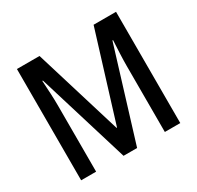

<svg xmlns="http://www.w3.org/2000/svg" viewBox="-153 -891 1095 1067"><g transform="rotate(-30 394.5 -357.0)"><path d="M349 0H436L616 -586H620C617 -527 614 -470 614 -426V0H713V-714H569L396 -154H393L222 -714H77V0H173V-425C173 -469 170 -527 166 -586H170Z"/></g></svg>

Font: Noto Sans Khmer UI Condensed Medium
Style: Regular
Weight: 500
Width: 3
Designer: Danh Hong and the Monotype Design Team
Foundry: Monotype Imaging Inc.
Version: Version 2.002